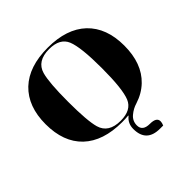

<svg xmlns="http://www.w3.org/2000/svg" viewBox="-209 -778 1132 1132"><g transform="rotate(-45 357.5 -212.0)"><path d="M494.6 -13.2Q460.9 -3.4 432.9 20.3Q404.8 43.9 404.8 80.8Q404.8 128.4 465.8 128.4Q521.2 128.4 521.2 162.4Q521.2 174.3 514.2 190.9H488.3Q375 190.9 375 80.8Q375 33.9 410.2 6.3V3.4Q385.3 5.9 357.4 5.9Q199.2 5.9 113.8 -75Q29.3 -155.8 29.3 -304.7Q29.3 -452.4 114.7 -534.4Q200.2 -615.2 357.3 -615.2Q514.4 -615.2 600.1 -534.4Q685.5 -452.4 685.5 -304.7Q685.5 -155.8 601.1 -75Q557.4 -33.2 494.6 -13.2ZM357.4 -5.9Q446.5 -5.9 472.2 -67.9Q498 -131.1 498 -304.7Q498 -478 472.2 -541.5Q446.3 -603.5 357.4 -603.5Q256.6 -603.5 234.4 -526.1Q216.8 -464.1 216.8 -304.7Q216.8 -145.3 234.4 -83.3Q256.6 -5.9 357.4 -5.9Z"/></g></svg>

Font: itsadzoke
Style: Regular
Weight: 700
Width: 7
Version: Version 0.45